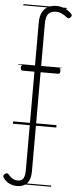

<svg xmlns="http://www.w3.org/2000/svg" viewBox="-130 -1058 632 1615"><g transform="rotate(5 186.0 -250.0)"><path d="M78 519Q52 519 29 510.5Q6 502 -11.5 488Q-29 474 -39 457Q-44 448 -41.5 440Q-39 432 -29 425Q-20 419 -12.5 419.5Q-5 420 2 429Q16 446 35 459Q54 472 80 472Q115 472 128.5 449.5Q142 427 142 378V-452H41Q35 -452 30 -458Q25 -464 25 -476Q25 -500 41 -500H142V-864Q142 -922 161 -956Q180 -990 211.5 -1004.5Q243 -1019 279 -1019Q320 -1019 354 -1002Q388 -985 408 -963Q415 -955 413 -947.5Q411 -940 403 -932Q396 -925 388.5 -924.5Q381 -924 373 -931Q354 -946 331 -958Q308 -970 278 -970Q239 -970 216.5 -947Q194 -924 194 -858V-500H343Q359 -500 359 -477Q359 -452 343 -452H194V382Q194 433 179.5 463Q165 493 138.5 506Q112 519 78 519ZM0 490H366V500H0ZM0 -20H366V0H0ZM0 -505H366V-500H0ZM0 -1010H366V-1000H0Z"/></g></svg>

Font: Playwrite NG Modern Guides
Style: Regular
Weight: 400
Designer: Veronika Burian, José Scaglione
Foundry: TypeTogether
Version: Version 1.003